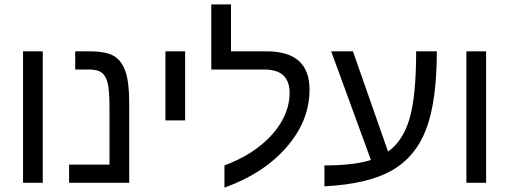

<svg xmlns="http://www.w3.org/2000/svg" viewBox="-20 -833 2320 875"><path d="M85 -599.1H174.8V0H85Z M568.8 0H294.9V-83H479V-341.8Q479 -419.9 470.9 -453.6Q462.9 -487.3 443.8 -501.7Q424.8 -516.1 388.7 -516.1H322.8V-599.1H385.7Q463.9 -599.1 499.8 -577.4Q535.6 -555.7 552.2 -506.1Q568.8 -456.5 568.8 -367.2Z M733.9 -599.1H823.7V-284.2H733.9Z M1002.9 -79.1Q1096.2 -113.8 1163.1 -166.7Q1230 -219.7 1264.9 -282.2Q1299.8 -344.7 1299.8 -409.2Q1299.8 -516.1 1185.5 -516.1H942.9V-813H1032.7V-599.1H1194.8Q1390.6 -599.1 1390.6 -424.8Q1390.6 -282.2 1285.6 -161.9Q1180.7 -41.5 1002.9 22Z M1458.5 -79.1Q1593.3 -79.1 1670.4 -104L1489.3 -599.1H1588.4L1748.5 -142.1Q1816.9 -190.9 1846.7 -293.2Q1876.5 -395.5 1876.5 -599.1H1970.7Q1970.7 -373 1922.6 -245.6Q1874.5 -118.2 1765.9 -56.2Q1657.2 5.9 1458.5 16.1Z M2105.5 -599.1H2195.3V0H2105.5Z"/></svg>

Font: Liberation Sans
Style: Regular
Weight: 400
Designer: Steve Matteson
Foundry: Ascender Corporation
Version: Version 2.00.1